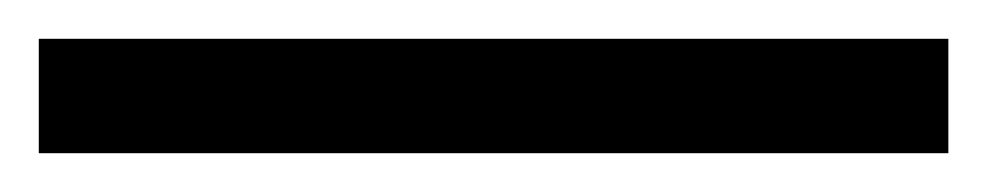

<svg xmlns="http://www.w3.org/2000/svg" viewBox="-25 -839 509 99"><path d="M-5 -760V-819H464V-760Z"/></svg>

Font: Noto Naskh Arabic UI Semi
Style: Bold
Weight: 700
Designer: Monotype Design Team, David Williams, Mohamad Dakak and Nizar Qandah
Foundry: Monotype Imaging Inc.
Version: Version 2.014; ttfautohint (v1.8.4.7-5d5b)